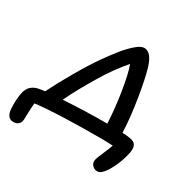

<svg xmlns="http://www.w3.org/2000/svg" viewBox="-183 -654 962 952"><g transform="rotate(30 298.0 -178.5)"><path d="M485.8 145Q466.8 145 455.6 131.3Q444.3 117.7 448.2 100.1Q449.7 92.8 456.1 77.1Q462.4 61.5 472.4 38.1Q482.4 14.6 488.8 -3.9Q450.7 -5.9 419.9 -5.9Q162.1 -5.9 47.9 8.8Q45.4 30.8 44.2 67.6Q43 104.5 43 105Q41.5 122.1 30.8 131.6Q20 141.1 2.9 141.1Q-39.1 141.1 -39.1 77.1Q-41 34.7 -33.2 -2.9Q-22.9 -56.6 36.1 -65.9Q55.2 -68.4 64 -69.8Q95.2 -133.3 140.4 -211.2Q185.5 -289.1 224.1 -344.2Q257.8 -391.6 283 -422.6Q308.1 -453.6 335.9 -477.8Q363.8 -502 382.8 -502Q402.8 -502 418 -485.1Q433.1 -468.3 445.8 -429.2Q462.9 -371.6 479.5 -268.1Q496.1 -164.6 499 -83Q517.6 -83 536.1 -80.1Q565.9 -77.1 576.2 -62Q586.4 -46.9 580.1 -15.1Q569.3 39.6 540.3 92.3Q511.2 145 485.8 145ZM254.9 -250Q196.8 -154.3 160.2 -77.1Q282.2 -85 411.1 -85Q407.2 -167 392.6 -259.8Q377.9 -352.5 360.8 -397.9Q301.3 -328.6 254.9 -250Z"/></g></svg>

Font: Shantell Sans Normal
Style: Italic
Weight: 400
Italic angle: -11.31°
Designer: Stephen Nixon, Anya Danilova, Shantell Martin
Foundry: Arrow Type
Version: Version 1.006;[559af2be0]